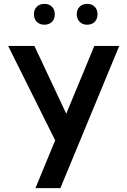

<svg xmlns="http://www.w3.org/2000/svg" viewBox="-20 -725 652 989"><path d="M291 244.1H162.6L264.2 -2L22 -488.3H157.2L321.3 -139.2L465.8 -488.3H594.2ZM429.2 -597.7Q405.3 -597.7 390.4 -612.5Q375.5 -627.4 375.5 -651.4Q375.5 -675.8 390.4 -690.4Q405.3 -705.1 429.2 -705.1Q453.1 -705.1 467.8 -690.4Q482.4 -675.8 482.4 -651.4Q482.4 -627.4 467.8 -612.5Q453.1 -597.7 429.2 -597.7ZM208.5 -597.7Q184.6 -597.7 169.7 -612.5Q154.8 -627.4 154.8 -651.4Q154.8 -675.8 169.7 -690.4Q184.6 -705.1 208.5 -705.1Q232.9 -705.1 247.6 -690.4Q262.2 -675.8 262.2 -651.4Q262.2 -627.4 247.6 -612.5Q232.9 -597.7 208.5 -597.7Z"/></svg>

Font: Kumbh Sans SemiBold
Style: Regular
Weight: 600
Version: Version 1.005